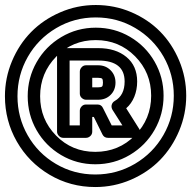

<svg xmlns="http://www.w3.org/2000/svg" viewBox="-32 -734 767 770"><path d="M-12.2 -348.1Q-12.2 -421.4 16.1 -488.8Q44.4 -556.2 92.8 -605.5Q141.1 -654.8 209 -684.3Q276.9 -713.9 352.1 -713.9Q427.2 -713.9 494.6 -685.1Q562 -656.2 610.1 -607.4Q658.2 -558.6 686.5 -491.2Q714.8 -423.8 714.8 -350.1Q714.8 -276.9 686.5 -209.5Q658.2 -142.1 609.9 -92.5Q561.5 -43 493.4 -13.4Q425.3 16.1 350.1 16.1Q250 16.1 166.5 -33.4Q83 -83 35.4 -166.5Q-12.2 -250 -12.2 -348.1ZM350.1 -34.2Q436.5 -34.2 509.3 -77.1Q582 -120.1 623.5 -192.6Q665 -265.1 665 -350.1Q665 -435.1 623.8 -507.1Q582.5 -579.1 510.5 -621.6Q438.5 -664.1 352.1 -664.1Q265.6 -664.1 193.1 -621.1Q120.6 -578.1 79.3 -505.6Q38.1 -433.1 38.1 -348.1Q38.1 -263.2 79.1 -191.2Q120.1 -119.1 192.1 -76.7Q264.2 -34.2 350.1 -34.2ZM352.1 -623Q426.8 -623 489.5 -586.2Q552.2 -549.3 588.1 -486.6Q624 -423.8 624 -350.1Q624 -276.4 588.1 -213.4Q552.2 -150.4 489 -112.8Q425.8 -75.2 350.1 -75.2Q275.4 -75.2 212.9 -112.3Q150.4 -149.4 114.7 -211.9Q79.1 -274.4 79.1 -348.1Q79.1 -421.9 115 -484.9Q150.9 -547.9 213.9 -585.4Q276.9 -623 352.1 -623ZM350.1 -125Q444.3 -125 509.3 -190.9Q574.2 -256.8 574.2 -350.1Q574.2 -442.9 509.8 -508.1Q445.3 -573.2 352.1 -573.2Q258.3 -573.2 193.6 -507.1Q128.9 -440.9 128.9 -348.1Q128.9 -255.4 192.9 -190.2Q256.8 -125 350.1 -125ZM196.8 -206.1V-516.1Q196.8 -526.9 204.8 -533.9Q212.9 -541 222.2 -541H361.8Q432.1 -541 475.1 -505.4Q518.1 -469.7 518.1 -407.2Q518.1 -374 506.6 -345.9Q495.1 -317.9 474.1 -299.8L524.9 -219.2Q525.9 -217.8 527.3 -215.1Q528.8 -212.4 531 -205.8Q533.2 -199.2 532.2 -194.3Q531.2 -189.5 524.2 -185.3Q517.1 -181.2 503.9 -181.2H400.9Q385.7 -181.2 378.9 -194.8L344.2 -265.1H337.9V-206.1Q337.9 -195.3 330.1 -188.2Q322.3 -181.2 313 -181.2H222.2Q211.4 -181.2 204.1 -189Q196.8 -196.8 196.8 -206.1ZM247.1 -231H288.1V-290Q288.1 -299.3 295.2 -307.1Q302.2 -314.9 313 -314.9H358.9Q374.5 -314.9 380.9 -300.8L416 -231H459L418.9 -293.9Q413.1 -304.7 416.3 -314.5Q419.4 -324.2 428.2 -329.1Q467.8 -351.6 467.8 -407.2Q467.8 -491.2 361.8 -491.2H247.1ZM288.1 -358.9V-446.8Q288.1 -456.1 295.2 -464.1Q302.2 -472.2 313 -472.2H361.8Q391.6 -472.2 411.4 -452.4Q431.2 -432.6 431.2 -402.8Q431.2 -373 411.6 -353.5Q392.1 -334 361.8 -334H313Q303.7 -334 295.9 -341.1Q288.1 -348.1 288.1 -358.9ZM337.9 -383.8H361.8Q374 -383.8 377.4 -387.2Q380.9 -390.6 380.9 -402.8Q380.9 -415 377.4 -418.5Q374 -421.9 361.8 -421.9H337.9Z"/></svg>

Font: Trueno ExtraBold Outline
Style: Regular
Weight: 800
Width: 6
Designer: Julieta Ulanovsky
Foundry: Julieta Ulanovsky
Version: Version 3.001b | FøM Fix